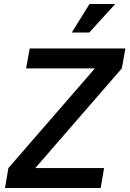

<svg xmlns="http://www.w3.org/2000/svg" viewBox="-20 -943 653 963"><path d="M22 -100 5 0H485L502 -100H157L591 -600L609 -700H129L111 -600H456ZM340 -780H428L558 -923H429Z"/></svg>

Font: Uncut Sans Semibold
Style: Italic
Weight: 600
Italic angle: -10°
Designer: Kasper Nordkvist
Foundry: Uncut Type
Version: Version 1.111;FEAKit 1.0